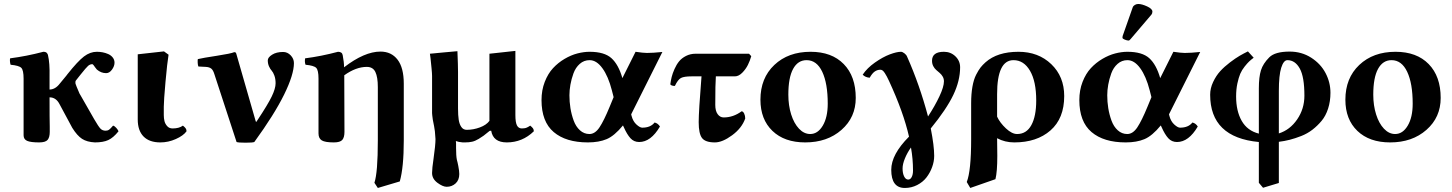

<svg xmlns="http://www.w3.org/2000/svg" viewBox="-20 -703 7268 961"><path d="M229 -43Q229 -15.6 218.3 -2.9Q207.5 9.8 175.8 9.8Q133.3 9.8 115.7 2Q98.1 -5.9 98.1 -25.9V-47.9V-309.1Q98.1 -351.6 86.7 -363.3Q75.2 -375 33.2 -378.9Q31.2 -383.8 30 -394Q28.8 -404.3 30.8 -411.1Q111.8 -421.4 196.8 -443.8Q211.4 -443.8 215.8 -436Q218.8 -433.1 220.2 -426.8Q229.5 -387.7 228 -320.8V-254.9Q256.8 -254.9 279.8 -285.2L312 -324.2Q313 -325.7 314.9 -328.1Q316.9 -330.6 317.9 -332Q369.6 -397 400.4 -420.4Q431.2 -443.8 464.8 -443.8Q479 -443.8 493.4 -441.2Q507.8 -438.5 521.7 -432.4Q535.6 -426.3 544.4 -415Q553.2 -403.8 553.2 -389.2Q553.2 -372.1 540.5 -354.5Q527.8 -336.9 511.2 -336.9Q485.8 -336.9 464.8 -355Q461.4 -358.4 456.5 -365.5Q451.7 -372.6 448 -377.2Q444.3 -381.8 441.9 -381.8Q430.7 -381.8 420.9 -373.3Q411.1 -364.7 382.8 -329.1Q381.8 -328.1 379.9 -325.4Q377.9 -322.8 377 -321.8L358.9 -298.8Q356.4 -294.9 357.9 -284.2Q359.4 -277.8 377.9 -234.9Q380.9 -231 384.8 -223.1L451.2 -106.9Q472.7 -69.8 482.7 -59.3Q492.7 -48.8 508.8 -48.8Q519 -48.8 526.4 -54.2Q533.7 -59.6 545.9 -74.2Q553.7 -72.3 562.3 -62.5Q570.8 -52.7 573.2 -45.9Q547.4 -13.7 522 -2Q496.6 9.8 455.1 9.8Q415 7.8 390.6 -8.1Q366.2 -23.9 341.8 -63L278.8 -180.2Q261.2 -215.8 228 -215.8Q228 -101.1 229 -68.8Z M799.8 -127Q799.8 -110.8 803.2 -96.9Q806.6 -83 816.9 -71.5Q827.1 -60.1 843.8 -60.1Q876.5 -60.1 895.5 -74.2Q905.3 -66.4 909.4 -60.5Q913.6 -54.7 913.6 -45.9Q897.9 -23.9 860.1 -7.1Q822.3 9.8 782.7 9.8Q727.5 9.8 698.5 -19.8Q669.4 -49.3 669.4 -105V-431.2L800.8 -445.8L823.7 -429.2Q816.9 -388.7 808.3 -293Q799.8 -197.3 799.8 -168.9Z M1053.2 -331.1Q1046.9 -352.1 1037.4 -359.6Q1027.8 -367.2 1010.3 -368.2L973.1 -370.1Q970.2 -375.5 969.5 -388.7Q968.8 -401.9 970.2 -407.2Q994.6 -413.1 1065.2 -423.8Q1135.7 -434.6 1152.3 -441.9Q1157.7 -441.9 1159.9 -439.7Q1162.1 -437.5 1164.1 -429.2L1259.3 -98.1Q1260.3 -94.2 1261.2 -93.3Q1262.2 -92.3 1263.2 -93.3Q1264.2 -94.2 1266.1 -98.1Q1268.1 -100.1 1269 -102.1Q1320.8 -180.2 1340.1 -220.2Q1359.4 -260.3 1359.4 -286.1Q1359.4 -308.1 1353.3 -324.7Q1347.2 -341.3 1339.8 -349.4Q1332.5 -357.4 1326.4 -370.8Q1320.3 -384.3 1320.3 -400.9Q1320.3 -415.5 1341.8 -429.2Q1363.3 -442.9 1397 -442.9Q1418.9 -442.9 1435.1 -425.8Q1451.2 -408.7 1451.2 -387.2Q1451.2 -329.6 1402.1 -229.7Q1353 -129.9 1252.9 7.8Q1244.6 11.2 1209 11.2Q1172.9 11.2 1164.1 7.8Z M1574.2 -35.2V-309.1Q1574.2 -351.6 1562.7 -363.3Q1551.3 -375 1509.3 -378.9Q1503.9 -393.1 1507.3 -411.1Q1585.4 -420.9 1671.9 -443.8Q1692.4 -443.8 1695.3 -426.8Q1702.1 -391.6 1702.1 -366.2Q1804.2 -444.8 1884.3 -444.8Q1939 -444.8 1970 -404.3Q2001 -363.8 2001 -284.2V0Q2001 134.8 1981 205.1L1871.1 237.8L1854 211.9Q1871.1 161.1 1871.1 0V-267.1Q1871.1 -316.9 1858.9 -342.5Q1846.7 -368.2 1815.9 -368.2Q1761.7 -368.2 1703.1 -326.2L1704.1 -43Q1704.1 -15.6 1693.4 -2.9Q1682.6 9.8 1650.9 9.8Q1607.4 9.8 1590.8 -0.2Q1574.2 -10.3 1574.2 -35.2Z M2438.5 -48.8 2430.7 -47.9Q2407.7 -29.3 2400.6 -23.9Q2393.6 -18.6 2376 -7.8Q2358.4 2.9 2343 6.3Q2327.6 9.8 2307.6 9.8H2295.9Q2273.4 7.8 2261.7 2.9Q2261.7 4.9 2262.2 8.5Q2262.7 12.2 2262.7 14.2V37.1Q2262.7 77.1 2266.6 96.2Q2267.6 100.1 2270.3 110.8Q2272.9 121.6 2273.9 127.9Q2278.8 153.3 2278.8 168Q2278.8 198.2 2260.3 215.1Q2241.7 231.9 2215.8 231.9Q2196.3 231.9 2169.4 211.9Q2142.6 191.9 2142.6 163.1Q2142.6 140.1 2149.9 91.8Q2159.7 23.4 2159.7 -6.8Q2158.2 -24.9 2156.7 -45.9Q2153.8 -66.4 2152.8 -70.8Q2144.5 -109.4 2143.6 -125Q2142.6 -129.9 2142.6 -137.2V-323.2Q2142.6 -334.5 2139.9 -362.1Q2137.2 -389.6 2134.8 -412.1L2131.8 -434.1Q2139.2 -434.6 2152.8 -436Q2166.5 -437.5 2172.9 -438Q2187.5 -439.5 2203.6 -440.9Q2219.7 -442.4 2239.3 -444.1Q2258.8 -445.8 2269.5 -446.8Q2272.5 -375 2272.5 -342.8V-160.2Q2272.5 -126 2275.9 -103.8Q2279.3 -81.5 2289.1 -67.4Q2298.8 -53.2 2315.9 -53.2Q2349.1 -53.2 2381.6 -65.2Q2414.1 -77.1 2429.7 -98.1V-332V-434.1Q2441.9 -435.5 2465.8 -438Q2489.7 -440.4 2501.5 -441.9Q2510.7 -442.9 2530.3 -445.1Q2549.8 -447.3 2559.6 -448.2V-346.2V-127Q2559.6 -90.8 2567.4 -75.4Q2575.2 -60.1 2591.8 -60.1Q2600.6 -60.1 2604.5 -61Q2616.2 -62 2633.8 -74.2Q2643.6 -66.4 2647.7 -60.5Q2651.9 -54.7 2651.9 -45.9Q2594.7 9.8 2516.6 9.8Q2448.2 9.8 2438.5 -48.8Z M2830.1 -226.1Q2830.1 -193.4 2835.2 -161.6Q2840.3 -129.9 2851.3 -99.6Q2862.3 -69.3 2882.8 -50.8Q2903.3 -32.2 2930.2 -32.2Q2958.5 -32.2 2980.7 -65.7Q3002.9 -99.1 3031.2 -168L3051.3 -216.8L3042.5 -251Q3024.4 -321.3 2995.1 -361.6Q2965.8 -401.9 2931.2 -401.9Q2902.8 -401.9 2881.8 -383.3Q2860.8 -364.7 2850.3 -335.7Q2839.8 -306.6 2835 -279.1Q2830.1 -251.5 2830.1 -226.1ZM2690.4 -202.1Q2690.4 -251.5 2706.5 -293Q2722.7 -334.5 2748 -361.8Q2773.4 -389.2 2805.7 -408.2Q2837.9 -427.2 2869.9 -435.5Q2901.9 -443.8 2931.2 -443.8Q3004.9 -443.8 3040.3 -411.9Q3075.7 -379.9 3095.2 -312L3161.1 -443.8Q3199.7 -438 3218.3 -438Q3247.6 -438 3295.4 -442.9L3139.2 -130.9L3141.1 -123Q3148.4 -95.2 3165.8 -79.6Q3183.1 -64 3194.3 -64Q3236.3 -64 3256.3 -89.8Q3272.5 -86.4 3283.2 -69.8Q3237.8 7.8 3179.2 7.8Q3152.8 7.8 3135.5 -11.2Q3118.2 -30.3 3102.5 -65.9L3098.1 -75.2Q3055.2 -22.9 3016.4 -6.6Q2977.5 9.8 2922.4 9.8Q2812.5 9.8 2751.5 -42Q2690.4 -93.8 2690.4 -202.1Z M3491.2 -320.8H3441.9Q3403.8 -320.8 3388.4 -312.7Q3373 -304.7 3357.9 -272.9Q3340.3 -272.9 3335 -280.8Q3337.4 -299.3 3341.8 -317.4Q3346.2 -335.4 3356 -357.4Q3365.7 -379.4 3378.9 -395.8Q3392.1 -412.1 3413.8 -423.1Q3435.5 -434.1 3461.9 -434.1H3729L3740.2 -421.9Q3733.9 -399.4 3723.4 -378.2Q3712.9 -356.9 3695.1 -338.9Q3677.2 -320.8 3658.2 -320.8H3563Q3560.1 -284.7 3560.1 -178.2Q3560.1 -147.9 3572 -131.6Q3584 -115.2 3602.1 -115.2Q3650.4 -115.2 3691.9 -146Q3699.7 -145.5 3704.8 -134.5Q3710 -123.5 3710 -109.9Q3692.9 -61.5 3644.3 -25.9Q3595.7 9.8 3558.1 9.8Q3510.7 9.8 3493.9 -12Q3477.1 -33.7 3477.1 -91.8Q3477.1 -145.5 3491.2 -320.8Z M3786.1 -204.1Q3786.1 -312 3855.7 -377.9Q3925.3 -443.8 4037.1 -443.8Q4143.1 -443.8 4203.1 -382.3Q4263.2 -320.8 4263.2 -212.9Q4263.2 -115.7 4191.9 -53Q4120.6 9.8 4010.3 9.8Q3906.2 9.8 3846.2 -47.9Q3786.1 -105.5 3786.1 -204.1ZM4017.1 -401.9Q3973.6 -401.9 3949.7 -358.2Q3925.8 -314.5 3925.8 -229Q3925.8 -175.3 3939.9 -130.4Q3954.1 -85.4 3979.2 -58.8Q4004.4 -32.2 4035.2 -32.2Q4073.2 -32.2 4098.1 -74Q4123 -115.7 4123 -184.1Q4123 -285.6 4095.5 -343.8Q4067.9 -401.9 4017.1 -401.9Z M4539.6 35.2Q4521.5 60.5 4509.5 89.4Q4497.6 118.2 4497.6 140.1Q4497.6 164.6 4505.4 180.2Q4513.2 195.8 4525.9 195.8Q4536.6 195.8 4543.2 183.1Q4549.8 170.4 4549.8 150.9Q4549.8 92.3 4539.6 35.2ZM4638.7 -60.1Q4655.8 26.9 4655.8 77.1Q4655.8 105 4645.5 133.3Q4635.3 161.6 4617.2 185.1Q4599.1 208.5 4570.6 223.1Q4542 237.8 4508.8 237.8Q4440.9 237.8 4440.9 147Q4440.9 69.8 4529.8 -19Q4502.4 -140.6 4429.7 -297.9Q4422.9 -312.5 4418.9 -319.8Q4415 -327.1 4409.2 -336.4Q4403.3 -345.7 4397.9 -349.9Q4392.6 -354 4386.7 -354Q4371.1 -354 4358.2 -345Q4345.2 -335.9 4333 -314Q4311.5 -315.4 4297.9 -329.1Q4319.8 -362.3 4359.1 -389.9Q4398.4 -417.5 4433.3 -430.7Q4468.3 -443.8 4489.7 -443.8Q4496.6 -443.8 4506.6 -436.3Q4516.6 -428.7 4520 -419.9Q4583 -278.3 4625 -120.1Q4659.2 -172.4 4681.9 -220.5Q4704.6 -268.6 4704.6 -295.9Q4704.6 -309.1 4698.5 -319.6Q4692.4 -330.1 4683.6 -337.6Q4674.8 -345.2 4666 -352.8Q4657.2 -360.4 4651.1 -372.1Q4645 -383.8 4645 -398.9Q4645 -443.8 4704.6 -443.8Q4738.3 -443.8 4762 -421.1Q4785.6 -398.4 4785.6 -366.2Q4785.6 -299.3 4751.5 -227.8Q4717.3 -156.2 4638.7 -60.1Z M5166.5 -200.2Q5166.5 -295.4 5135.5 -348.6Q5104.5 -401.9 5052.7 -401.9Q4970.7 -401.9 4970.7 -231.9V-119.1Q4984.9 -88.4 5014.9 -60.3Q5044.9 -32.2 5070.8 -32.2Q5117.7 -32.2 5142.1 -76.7Q5166.5 -121.1 5166.5 -200.2ZM4962.4 193.8 4836.4 237.8 4818.8 208Q4840.8 152.8 4840.8 -6.8V-186Q4840.8 -232.9 4847.2 -269Q4853.5 -305.2 4865.7 -328.9Q4877.9 -352.5 4887.9 -365.2Q4897.9 -377.9 4912.6 -391.1Q4971.7 -443.8 5077.6 -443.8Q5177.2 -443.8 5241.9 -381.8Q5306.6 -319.8 5306.6 -222.2Q5306.6 -110.4 5238 -50.3Q5169.4 9.8 5056.6 9.8Q5009.8 9.8 4970.7 -11.2Q4970.7 2.4 4971.2 32.5Q4971.7 62.5 4971.7 77.1Q4971.7 157.2 4962.4 193.8Z M5522 -226.1Q5522 -193.4 5527.1 -161.6Q5532.2 -129.9 5543.2 -99.6Q5554.2 -69.3 5574.7 -50.8Q5595.2 -32.2 5622.1 -32.2Q5650.4 -32.2 5672.6 -65.7Q5694.8 -99.1 5723.1 -168L5743.2 -216.8L5734.4 -251Q5716.3 -321.3 5687 -361.6Q5657.7 -401.9 5623 -401.9Q5594.7 -401.9 5573.7 -383.3Q5552.7 -364.7 5542.2 -335.7Q5531.7 -306.6 5526.9 -279.1Q5522 -251.5 5522 -226.1ZM5382.3 -202.1Q5382.3 -251.5 5398.4 -293Q5414.6 -334.5 5439.9 -361.8Q5465.3 -389.2 5497.6 -408.2Q5529.8 -427.2 5561.8 -435.5Q5593.8 -443.8 5623 -443.8Q5696.8 -443.8 5732.2 -411.9Q5767.6 -379.9 5787.1 -312L5853 -443.8Q5891.6 -438 5910.2 -438Q5939.5 -438 5987.3 -442.9L5831.1 -130.9L5833 -123Q5840.3 -95.2 5857.7 -79.6Q5875 -64 5886.2 -64Q5928.2 -64 5948.2 -89.8Q5964.4 -86.4 5975.1 -69.8Q5929.7 7.8 5871.1 7.8Q5844.7 7.8 5827.4 -11.2Q5810.1 -30.3 5794.4 -65.9L5790 -75.2Q5747.1 -22.9 5708.3 -6.6Q5669.4 9.8 5614.3 9.8Q5504.4 9.8 5443.4 -42Q5382.3 -93.8 5382.3 -202.1ZM5677.2 -683.1Q5695.3 -683.1 5721.7 -670.9Q5748 -658.7 5748 -645Q5748 -635.7 5743.2 -629.9L5639.2 -507.8Q5633.3 -500 5628.4 -500Q5621.6 -500 5609.9 -504.6Q5598.1 -509.3 5598.1 -514.2Q5598.1 -520 5599.1 -522.9L5649.4 -666Q5652.3 -673.8 5660.4 -678.5Q5668.5 -683.1 5677.2 -683.1Z M6508.8 -224.1Q6508.8 -318.4 6485.6 -360.1Q6462.4 -401.9 6423.8 -401.9Q6404.8 -401.9 6392.8 -364Q6380.9 -326.2 6380.9 -248V-35.2Q6436.5 -52.7 6472.7 -105.5Q6508.8 -158.2 6508.8 -224.1ZM6380.9 212.9 6301.8 236.8 6280.8 211.9V7.8Q6037.1 -15.1 6037.1 -229Q6037.1 -261.2 6052 -292.7Q6066.9 -324.2 6087.4 -346.7Q6107.9 -369.1 6136.2 -390.6Q6164.6 -412.1 6184.8 -423.8Q6205.1 -435.5 6226.1 -445.8L6254.9 -414.1Q6240.7 -403.3 6232.2 -395.3Q6223.6 -387.2 6209.7 -369.9Q6195.8 -352.5 6187.7 -333.7Q6179.7 -314.9 6173.3 -285.2Q6167 -255.4 6167 -220.2Q6167 -147 6195.1 -97.9Q6223.1 -48.8 6280.8 -34.2V-261.2Q6280.8 -317.4 6291.3 -351.1Q6301.8 -384.8 6333 -416Q6361.8 -444.8 6435.1 -444.8Q6495.1 -444.8 6542.7 -414.3Q6590.3 -383.8 6614.7 -337.2Q6639.2 -290.5 6639.2 -238.8Q6639.2 -195.8 6627.4 -159.4Q6615.7 -123 6594.7 -97.9Q6573.7 -72.8 6548.6 -53.5Q6523.4 -34.2 6492.9 -22.2Q6462.4 -10.3 6435.5 -3.4Q6408.7 3.4 6380.9 6.8Z M6713.9 -204.1Q6713.9 -312 6783.4 -377.9Q6853 -443.8 6964.8 -443.8Q7070.8 -443.8 7130.9 -382.3Q7190.9 -320.8 7190.9 -212.9Q7190.9 -115.7 7119.6 -53Q7048.3 9.8 6938 9.8Q6834 9.8 6773.9 -47.9Q6713.9 -105.5 6713.9 -204.1ZM6944.8 -401.9Q6901.4 -401.9 6877.4 -358.2Q6853.5 -314.5 6853.5 -229Q6853.5 -175.3 6867.7 -130.4Q6881.8 -85.4 6907 -58.8Q6932.1 -32.2 6962.9 -32.2Q7001 -32.2 7025.9 -74Q7050.8 -115.7 7050.8 -184.1Q7050.8 -285.6 7023.2 -343.8Q6995.6 -401.9 6944.8 -401.9Z"/></svg>

Font: Common Serif
Style: Bold
Weight: 700
Designer: Philipp H. Poll, Khaled Hosny
Foundry: Stefan Peev, Context Ltd.
Version: Version 1.026